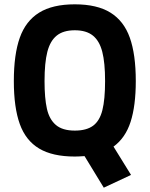

<svg xmlns="http://www.w3.org/2000/svg" viewBox="-20 -712 692 888"><path d="M505 -34 586 97 460 156 371 10Q343 12 326 12Q223 12 161 -25Q99 -62 71.5 -138.5Q44 -215 44 -337Q44 -460 71.5 -537.5Q99 -615 161 -653.5Q223 -692 326 -692Q429 -692 491 -653.5Q553 -615 580.5 -537.5Q608 -460 608 -337Q608 -223 584 -148.5Q560 -74 505 -34ZM326 -108Q380 -108 410.5 -130.5Q441 -153 453.5 -202.5Q466 -252 466 -337Q466 -422 453 -472.5Q440 -523 409.5 -547.5Q379 -572 326 -572Q273 -572 242.5 -547.5Q212 -523 199 -472.5Q186 -422 186 -337Q186 -258 197 -209Q208 -160 238.5 -134Q269 -108 326 -108Z"/></svg>

Font: Cairo
Style: Bold
Weight: 700
Designer: Mohamed Gaber
Foundry: Kief Type Foundry
Version: Version 2.100